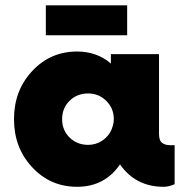

<svg xmlns="http://www.w3.org/2000/svg" viewBox="-20 -708 712 738"><path d="M468.8 -687.5V-572.5H156.2V-687.5ZM633.8 -150H651.2V0Q628.8 10 608.8 10Q501.2 10 441.2 -76.2Q382.5 10 276.2 10Q173.8 10 103.8 -65Q33.8 -140 33.8 -250Q33.8 -360 103.8 -435Q173.8 -510 276.2 -510Q352.5 -510 406.2 -463.8V-500H591.2V-193.8Q591.2 -167.5 603.1 -158.8Q615 -150 633.8 -150ZM318.8 -151.2Q348.8 -151.2 373.1 -167.5Q397.5 -183.8 408.8 -210L413.8 -225Q417.5 -236.2 417.5 -250Q417.5 -291.2 388.8 -320Q360 -348.8 318.8 -348.8Q276.2 -348.8 247.5 -320.6Q218.8 -292.5 218.8 -250Q218.8 -207.5 247.5 -179.4Q276.2 -151.2 318.8 -151.2Z"/></svg>

Font: Now Black
Style: Regular
Weight: 900
Designer: Alfredo Marco Pradil
Foundry: Alfredo Marco Pradil
Version: Version 1.002;PS 001.002;hotconv 1.0.88;makeotf.lib2.5.64775